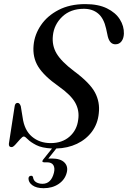

<svg xmlns="http://www.w3.org/2000/svg" viewBox="-20 -732 640 960"><path d="M313.5 132Q304.5 166.5 273.2 187.8Q242 209 198 209Q162 209 141.8 194.2Q121.5 179.5 122.5 158.5Q124.5 147.5 134.5 147Q142 145.5 145 153.5Q147.5 171.5 161 179.2Q174.5 187 192.5 187Q235.5 187 249.5 132.5Q255.5 108.5 247 94Q238.5 79.5 214.5 79.5H200Q192.5 79.5 192 75.2Q191.5 71 196.5 65L240 10.5Q189 8 160.8 -6.8Q132.5 -21.5 119 -35.5Q105.5 -49.5 99 -49.5Q92.5 -49.5 81 -36.2Q69.5 -23 57.5 -9.8Q45.5 3.5 38.5 3.5Q22.5 3.5 24.5 -14L53 -199Q55 -217.5 68 -217.5Q78.5 -217.5 84 -200.5L93 -145.5Q101.5 -81 139.8 -48.8Q178 -16.5 233.5 -16.5Q291 -16.5 328 -49.2Q365 -82 371 -133.5Q378 -178.5 356.5 -217.8Q335 -257 272.5 -301Q200.5 -351.5 171.2 -398.5Q142 -445.5 148 -506.5Q153 -559.5 184.8 -606.2Q216.5 -653 272.8 -682.2Q329 -711.5 406.5 -711.5Q471.5 -711.5 514.8 -690.2Q558 -669 579.2 -635.2Q600.5 -601.5 599.5 -563.5Q598.5 -539.5 587.2 -525Q576 -510.5 557 -510.5Q529 -510.5 519 -549.5L510.5 -589Q499 -640.5 470.8 -664.2Q442.5 -688 399.5 -688Q332.5 -688 291.2 -648.5Q250 -609 244.5 -554Q239 -504.5 263.2 -464Q287.5 -423.5 350 -376.5Q429 -318 454.8 -269.8Q480.5 -221.5 474 -166Q469 -113.5 440 -74.2Q411 -35 364.8 -13Q318.5 9 261.5 10.5L221.5 61Q229 60.5 238.5 60.5Q282.5 60.5 302.2 80.5Q322 100.5 313.5 132Z"/></svg>

Font: Fraunces 72pt
Style: Italic
Weight: 400
Italic angle: -16°
Version: Version 1.000;[b76b70a41]